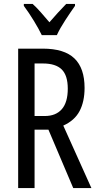

<svg xmlns="http://www.w3.org/2000/svg" viewBox="-20 -963 501 983"><path d="M199 -714Q309 -714 361 -664Q413 -614 413 -513Q413 -443 387.5 -394.5Q362 -346 304 -320L448 0H355L228 -299H157V0H73V-714ZM200 -638H157V-369H209Q266 -369 296.5 -404Q327 -439 327 -509Q327 -577 296 -607.5Q265 -638 200 -638ZM194 -783Q178 -816 153 -857Q128 -898 102 -933V-943H147Q166 -926 188.5 -900.5Q211 -875 233 -849Q259 -879 276.5 -898Q294 -917 319 -943H364V-933Q342 -902 314.5 -860Q287 -818 271 -783Z"/></svg>

Font: Noto Sans Georgian ExtraCondensed
Style: Regular
Weight: 400
Width: 2
Designer: Monotype Design Team, Akaki Razmadze
Foundry: Google LLC
Version: Version 2.005; ttfautohint (v1.8.4.7-5d5b)